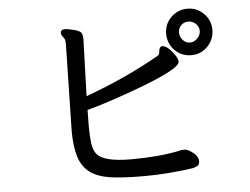

<svg xmlns="http://www.w3.org/2000/svg" viewBox="-51 -786 1102 848"><g transform="rotate(-5 500.0 -362.0)"><path d="M855 -620Q855 -638 841 -651.5Q827 -665 808 -665Q789 -665 776 -652Q763 -639 763 -620Q763 -601 776.5 -586.5Q790 -572 808 -572Q826 -572 840.5 -586.5Q855 -601 855 -620ZM253 -229 261 -611Q261 -629 258 -635Q255 -641 249 -648.5Q243 -656 243 -664Q243 -679 262 -679Q276 -679 303 -672Q330 -665 335 -655Q340 -645 340 -628L332 -376Q511 -441 658 -525Q666 -529 667.5 -536.5Q669 -544 670.5 -553.5Q672 -563 682 -567Q708 -567 739 -521Q750 -505 750 -492Q750 -458 527 -378Q404 -334 331 -315L330 -245Q330 -199 334 -167.5Q338 -136 353 -118Q384 -81 504 -81Q625 -81 714 -99Q727 -103 740 -103Q753 -103 767 -94Q802 -72 802 -47Q802 -30 790.5 -25Q779 -20 770 -18Q657 -2 557 -2Q457 -2 402.5 -10.5Q348 -19 315 -43.5Q282 -68 267.5 -113Q253 -158 253 -229ZM809 -516Q765 -516 735.5 -546.5Q706 -577 706 -620Q706 -662 736 -692Q766 -722 809 -722Q851 -722 881 -692Q911 -662 911 -620Q911 -577 881.5 -546.5Q852 -516 809 -516Z"/></g></svg>

Font: LXGW WenKai Mono Medium
Style: Regular
Weight: 500
Monospace: yes
Designer: LXGW / Fontworks Inc.
Foundry: LXGW / Fontworks Inc.
Version: Version 1.520; June 14, 2025